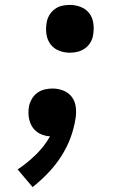

<svg xmlns="http://www.w3.org/2000/svg" viewBox="-20 -548 540 783"><path d="M265 -333Q242 -333 220.5 -341.5Q199 -350 186 -367.5Q173 -385 169.5 -408Q166 -431 170 -454Q172 -470 180.5 -485Q189 -500 203 -510.5Q217 -521 233 -524.5Q249 -528 265 -528Q288 -528 309.5 -519.5Q331 -511 344 -494Q357 -477 360.5 -454Q364 -431 360 -407Q358 -391 349.5 -376Q341 -361 327 -351Q313 -341 297 -337Q281 -333 265 -333ZM113 215 52 143Q91 117 126 83Q161 49 184 8Q165 7 147.5 -0.5Q130 -8 118.5 -21.5Q107 -35 101.5 -52.5Q96 -70 96 -89Q96 -95 96.5 -101Q97 -107 98 -113Q101 -129 109.5 -144Q118 -159 131.5 -169Q145 -179 161.5 -183Q178 -187 194 -187Q217 -187 238.5 -178.5Q260 -170 273 -152.5Q286 -135 289 -111.5Q292 -88 288 -65Q282 -25 267.5 14Q253 53 230 89Q207 125 177 156.5Q147 188 113 215Z"/></svg>

Font: Iosevka Gothic
Style: Bold Italic
Weight: 700
Italic angle: -9°
Monospace: yes
Designer: Belleve Invis
Foundry: Belleve Invis
Version: Version 15.5.1; ttfautohint (v1.8.4)